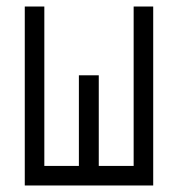

<svg xmlns="http://www.w3.org/2000/svg" viewBox="-20 -617 580 589"><path d="M56 -597H116V-108H222V-386H283V-108H390V-597H450V-48H56Z"/></svg>

Font: ibm3270
Style: Regular
Weight: 400
Monospace: yes
Version: Version 2.0.3